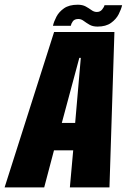

<svg xmlns="http://www.w3.org/2000/svg" viewBox="-58 -814 559 834"><path d="M-38 0 177 -675H439L417.5 0H245.5L260 -161H176.5L134 0ZM210.5 -280H268.5L293 -562.5H286.5ZM365.5 -698.5Q344.5 -698.5 330.5 -706.8Q316.5 -715 305.5 -723.2Q294.5 -731.5 282.5 -731.5Q265.5 -731.5 258.2 -721.2Q251 -711 249.5 -702H172Q176 -720 187 -741.2Q198 -762.5 220.2 -778Q242.5 -793.5 279.5 -793.5Q300.5 -793.5 314.5 -785.8Q328.5 -778 339.5 -770Q350.5 -762 362.5 -762Q377 -762 385.5 -772.5Q394 -783 396 -791.5H472.5Q468.5 -774 457.5 -752.2Q446.5 -730.5 424.2 -714.5Q402 -698.5 365.5 -698.5Z"/></svg>

Font: Anybody Condensed ExtraBold
Style: Italic
Weight: 800
Width: 3
Italic angle: -10°
Designer: Tyler Finck
Foundry: Etcetera Type Company
Version: Version 1.010; ttfautohint (v1.8.3) -l 8 -r 50 -G 200 -x 14 